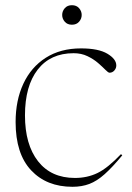

<svg xmlns="http://www.w3.org/2000/svg" viewBox="-20 -708 507 738"><path d="M291.5 -522Q358.5 -522 392.8 -501.5Q427 -481 427 -456.5Q427 -445.5 419.5 -437Q412 -428.5 401 -428.5Q396 -428.5 385 -439.8Q374 -451 356.8 -466Q339.5 -481 316 -492.2Q292.5 -503.5 263 -503.5Q174 -503.5 125 -440.5Q76 -377.5 76 -264.5Q76 -152.5 126.2 -88.2Q176.5 -24 268 -24Q315.5 -24 354.8 -43Q394 -62 445 -115.5L450 -111Q412 -65 382.2 -38.5Q352.5 -12 323.5 -1Q294.5 10 258.5 10Q159 10 99.5 -53.5Q40 -117 40 -239Q40 -322.5 69.8 -386.2Q99.5 -450 156 -486Q212.5 -522 291.5 -522ZM256.5 -613Q239 -613 229 -624.5Q219 -636 219 -650.5Q219 -665 229 -676.5Q239 -688 256.5 -688Q274 -688 284 -676.5Q294 -665 294 -650.5Q294 -636 284 -624.5Q274 -613 256.5 -613Z"/></svg>

Font: Newsreader 72pt ExtraLight
Style: Regular
Weight: 275
Designer: Hugues Gentile
Foundry: Production Type
Version: Version 1.003; ttfautohint (v1.8.3)